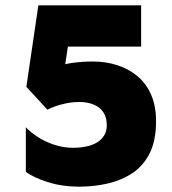

<svg xmlns="http://www.w3.org/2000/svg" viewBox="-20 -688 645 721"><path d="M278 13Q213 13 158.5 -4.5Q104 -22 77 -43V-210Q95 -191 123 -173Q151 -155 185 -144Q219 -133 254 -133Q281 -133 304.5 -138Q328 -143 345 -153.5Q362 -164 371.5 -180Q381 -196 381 -217Q381 -247 368 -266.5Q355 -286 331.5 -295.5Q308 -305 279 -305Q253 -305 228.5 -300Q204 -295 185.5 -288Q167 -281 158 -276L79 -362L124 -668H510V-513H235L208 -335L93 -379Q134 -420 192.5 -438.5Q251 -457 330 -457Q377 -457 419.5 -443.5Q462 -430 495 -403Q528 -376 547 -333.5Q566 -291 566 -232Q566 -161 542.5 -113.5Q519 -66 478 -38.5Q437 -11 385 1Q333 13 278 13Z"/></svg>

Font: Maven Pro ExtraBold
Style: Regular
Weight: 800
Designer: Joe Prince
Foundry: Joe Prince
Version: Version 2.100